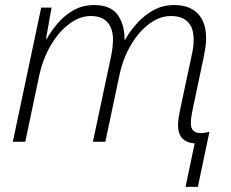

<svg xmlns="http://www.w3.org/2000/svg" viewBox="-20 -561 915 760"><path d="M714.4 178.7 750.5 6.8Q684.6 1.5 684.6 -65.9Q684.6 -80.6 687.7 -99.4Q690.9 -118.2 694.8 -135.7L738.8 -341.8Q746.6 -377.9 746.6 -403.3Q746.6 -451.7 723.1 -474.6Q699.7 -497.6 656.7 -497.6Q612.8 -497.6 571.3 -467Q529.8 -436.5 498.3 -383.3Q466.8 -330.1 452.6 -262.7L397 0H347.7L418.5 -332.5Q423.3 -354 425.3 -373.3Q427.2 -392.6 427.2 -405.3Q427.2 -448.7 405 -473.1Q382.8 -497.6 339.8 -497.6Q296.4 -497.6 254.9 -467Q213.4 -436.5 181.4 -382.3Q149.4 -328.1 134.3 -257.8L80.1 0H30.8L143.1 -530.8H184.1L162.1 -407.2H165Q181.2 -436 207.3 -467.3Q233.4 -498.5 269.8 -519.8Q306.2 -541 353 -541Q416.5 -541 444.8 -503.4Q473.1 -465.8 473.1 -403.3H475.1Q492.2 -434.6 520 -466.3Q547.9 -498 585.4 -519.5Q623 -541 669.9 -541Q730 -541 762.9 -507.3Q795.9 -473.6 795.9 -408.2Q795.9 -392.1 793.2 -373.8Q790.5 -355.5 786.6 -336.4L745.1 -139.6Q740.7 -119.6 738 -102.8Q735.4 -85.9 735.4 -73.2Q735.4 -34.2 773.9 -34.2Q784.2 -34.2 792.5 -35.6Q800.8 -37.1 809.1 -39.6L763.2 178.7Z"/></svg>

Font: Open Sans Light
Style: Italic
Weight: 300
Italic angle: -12°
Designer: Monotype Design Team
Foundry: Monotype Imaging Inc.
Version: Version 3.003; ttfautohint (v1.8.4)